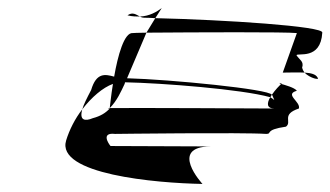

<svg xmlns="http://www.w3.org/2000/svg" viewBox="-20 -514 819 476"><path d="M144 -166C118 -82 366 -60 482 -58C482 -58 397 -150 502 -151C466 -151 304 -152 254 -152C249 -158 230 -186 265 -182C265 -182 584 -186 640 -182C656 -182 634 -192 689 -200C705 -212 676 -230 721 -245C726 -262 684 -280 716 -289C710 -297 687 -303 677 -306C673 -302 662 -291 654 -279L655 -278L660 -266C658 -268 653 -271 650 -273C642 -259 640 -246 659 -245C659 -245 283 -247 252 -246V-245C252 -245 252 -246 252 -246C246 -246 246 -245 252 -245C242 -234 229 -226 210 -221C191 -213 176 -215 184 -243C166 -220 152 -192 144 -166ZM184 -243C207 -273 235 -297 260 -306C255 -276 253 -251 252 -246C270 -264 280 -287 289 -306L290 -310C382 -308 578 -293 650 -273C652 -275 652 -277 654 -279C648 -293 403 -317 295 -320L343 -433C323 -433 309 -432 309 -432C288 -434 272 -376 263 -324C241 -330 219 -335 206 -291C195 -270 187 -254 184 -243ZM296 -476C308 -473 318 -473 327 -473C317 -478 309 -485 296 -476ZM327 -473C330 -471 334 -470 339 -470C343 -470 350 -470 365 -469L381 -494C369 -485 351 -474 327 -473ZM343 -433C469 -434 689 -435 716 -432L681 -334C699 -334 718 -335 735 -334C732 -338 730 -342 729 -346C734 -362 723 -365 715 -377C717 -384 775 -364 779 -433C784 -449 535 -465 365 -469ZM502 -151C502 -151 510 -151 510 -151C510 -151 502 -151 502 -151ZM677 -306C678 -307 678 -308 678 -308C670 -309 672 -308 677 -306ZM735 -334C748 -320 775 -314 767 -322C763 -330 751 -333 735 -334Z"/></svg>

Font: bitstorm
Style: maxextobl
Weight: 400
Version: Version 0.2